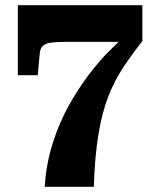

<svg xmlns="http://www.w3.org/2000/svg" viewBox="-20 -663 600 743"><path d="M231 -501H487L467 -526Q441 -504 403 -466Q365 -428 324.5 -375Q284 -322 247 -256Q210 -190 184.5 -110.5Q159 -31 153 60H343Q347 -59 361 -143.5Q375 -228 399 -289.5Q423 -351 456.5 -401.5Q490 -452 531 -504V-643H49V-372H126L134 -458Q136 -476 146 -485.5Q156 -495 177 -498Q198 -501 231 -501Z"/></svg>

Font: Roboto Serif 20pt ExtraBold
Style: Regular
Weight: 800
Version: Version 1.008